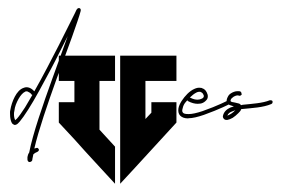

<svg xmlns="http://www.w3.org/2000/svg" viewBox="-20 -478 694 475"><path d="M45.9 -252C46.9 -252 48.3 -252 49.3 -251C51.8 -250 55.7 -248 58.6 -243.7C58.6 -243.7 59.1 -243.2 60.1 -243.2C53.7 -231.9 47.4 -221.2 42 -212.4C33.7 -199.7 26.9 -189.9 22 -184.6C20 -182.6 18.6 -181.6 17.6 -180.7C15.6 -184.6 14.6 -189.5 14.6 -194.8C14.6 -197.3 14.6 -201.2 15.6 -204.1C16.6 -214.4 21 -224.6 25.9 -233.4C30.8 -242.2 37.1 -249 42 -251C43 -252 44.9 -252 45.9 -252ZM174.8 -458C173.8 -458 173.8 -457.5 172.9 -457.5C171.9 -456.5 171.9 -457 171.9 -457C170.9 -456.1 170.9 -455.6 170.9 -455.6L169.4 -454.1C168.5 -452.1 167 -448.7 165 -444.8C161.1 -437.5 155.8 -426.3 148.9 -412.6C135.3 -385.3 116.2 -347.2 96.7 -310.5C85.9 -290 75.2 -270 64.9 -252C61 -256.3 57.6 -258.8 53.2 -260.7C48.3 -262.7 43 -262.7 38.6 -260.7C29.3 -257.8 22 -249 16.6 -238.8C11.2 -228.5 7.3 -216.8 5.4 -205.1C4.4 -201.2 4.9 -198.2 4.9 -194.3C4.9 -187 6.3 -179.2 9.3 -173.8C10.3 -171.9 12.7 -170.4 14.6 -169.4C16.6 -168.5 18.6 -168.9 20.5 -169.9C23.4 -170.9 25.9 -174.3 28.8 -177.2C34.2 -183.6 41.5 -193.8 49.8 -207C66.4 -232.9 85.9 -269.5 105.5 -306.2C121.1 -335.4 134.8 -363.8 147.5 -388.7C136.7 -359.4 123.5 -322.8 110.4 -286.1C85.9 -218.3 61 -146.5 52.2 -100.6C49.3 -96.7 48.8 -93.3 47.9 -89.4V-83.5C47.9 -81.5 48.3 -81.1 49.3 -79.1C50.3 -78.1 51.3 -77.1 53.2 -77.1C55.2 -77.1 57.1 -78.1 58.1 -79.1C60.1 -81.1 60.1 -82.5 60.1 -84.5C61 -88.4 61.5 -91.8 62.5 -96.2C64.9 -98.6 67.9 -100.6 72.8 -102.5C74.7 -103.5 76.2 -105 76.2 -107.4V-108.4C75.2 -110.4 73.7 -112.3 71.3 -112.3C70.3 -112.3 70.8 -111.8 69.8 -111.8C67.9 -110.8 65.9 -111.3 64.9 -110.4C75.2 -155.3 97.7 -220.7 120.1 -283.2C133.8 -320.8 147.5 -356.4 158.2 -386.7C168.9 -417 176.8 -439.5 179.7 -451.2V-452.1V-454.1C179.7 -455.1 179.2 -456.5 177.2 -457.5C176.3 -458.5 175.8 -458 174.8 -458Z M277.3 -340.3V-277.8V-115.2V-23.4L313.5 -62.5L416.5 -174.8V-225.1H354.5V-199.2L339.8 -183.6V-277.8H416.5V-340.3H339.8ZM125.5 -340.3V-277.8H164.1V-225.1H125.5V-174.8L164.1 -133.3L168.5 -128.4L190.4 -104L228.5 -62.5L264.6 -23.4V-115.2L226.1 -157.2V-277.8H264.6V-340.3Z M475.1 -251C476.1 -251 476.1 -250 477.1 -250C480 -249 482.4 -247.1 484.4 -240.7C484.4 -240.7 484.4 -239.3 483.4 -237.3C482.4 -235.4 480.5 -234.4 478 -233.4C475.6 -232.4 472.7 -231.4 468.8 -231.4C463.9 -231.4 458 -232.4 449.7 -236.8C454.6 -241.7 460.9 -246.6 465.8 -249C469.7 -251 472.7 -251 475.1 -251ZM476.1 -260.7C471.2 -261.7 465.8 -260.3 461.4 -258.3C448.7 -252.9 437.5 -240.7 429.2 -228C425.3 -221.7 422.4 -215.8 421.4 -209.5C420.4 -203.1 421.4 -196.3 425.8 -191.9C430.2 -187.5 436.5 -185.1 445.3 -185.1C446.3 -185.1 445.8 -185.5 446.8 -185.5C456.1 -185.5 468.8 -188.5 484.4 -193.8C522.9 -207.5 548.3 -220.7 548.3 -220.7C550.3 -221.7 550.8 -223.1 550.8 -225.1C550.8 -226.1 551.8 -226.6 550.8 -227.5C549.8 -229.5 547.9 -230 545.9 -230C544.9 -230 544.9 -230.5 543.9 -229.5C543.9 -229.5 519 -216.3 481 -203.1C466.3 -198.2 455.1 -195.8 446.8 -195.8C438.5 -195.8 435.1 -196.8 433.1 -198.7C431.2 -200.7 430.2 -203.1 431.2 -207.5C432.1 -211.9 433.6 -217.8 437.5 -223.1C439.5 -225.6 441.4 -227.5 443.4 -230C444.3 -229 443.8 -229 444.8 -228C454.1 -223.1 461.9 -221.2 468.8 -221.2C473.6 -221.2 478 -221.7 481.9 -223.6C486.3 -225.6 490.2 -229.5 492.2 -232.4C494.1 -235.4 494.6 -239.7 493.7 -243.7C491.2 -252 487.3 -257.3 481 -259.3C480 -260.3 478 -260.7 476.1 -260.7Z M563 -205.6 562 -205.1C559.1 -202.1 554.7 -198.2 550.3 -195.8C547.4 -193.8 544.4 -192.9 542.5 -191.9C544.4 -196.8 547.4 -199.7 553.7 -202.1C556.2 -203.1 560.1 -204.6 563 -205.6ZM566.9 -252.4C562 -252.4 555.7 -250 551.3 -247.1C547.4 -244.6 545.4 -242.2 543.5 -238.3C541.5 -234.4 540 -230 541 -225.6C542 -221.2 546.4 -218.8 549.3 -217.8C552.2 -216.8 555.7 -215.8 558.6 -214.8C555.7 -213.9 552.2 -212.9 549.8 -211.9C541 -208 533.7 -201.2 531.7 -191.9C530.8 -189.5 531.7 -186 534.2 -183.6C536.6 -181.2 539.6 -181.2 542 -181.2C546.4 -182.1 550.8 -183.6 555.7 -186.5C560.5 -189.5 565.4 -193.8 569.8 -198.2C572.8 -201.2 575.7 -204.1 576.7 -208C578.6 -208 579.6 -208.5 581.5 -208.5C604 -210.9 630.9 -211.9 651.4 -220.7C653.3 -221.7 654.3 -223.1 654.3 -225.1V-227.5C653.3 -229.5 651.4 -230 649.4 -230H647.5C629.9 -222.7 603.5 -221.2 580.6 -218.8C579.6 -218.8 577.1 -217.8 576.2 -217.8C575.2 -219.7 573.7 -220.7 571.8 -221.7C568.8 -222.7 564.9 -223.1 562 -224.1C559.1 -225.1 554.7 -225.1 552.7 -226.1C550.8 -227.1 550.3 -227.5 550.3 -227.5C550.3 -228.5 550.3 -230.5 551.3 -232.4C552.2 -234.4 555.7 -236.8 558.1 -238.8C563 -241.7 568.4 -242.7 570.3 -241.7C571.3 -240.7 572.3 -241.2 573.2 -241.2C575.2 -241.2 576.7 -242.7 577.6 -243.7C578.6 -244.6 577.6 -245.1 577.6 -246.1C577.6 -248 576.7 -250 575.7 -251C572.8 -252.9 569.8 -252.4 566.9 -252.4Z"/></svg>

Font: Oshawa
Style: Regular
Weight: 400
Designer: Sadat Fauzi
Foundry: Intuisi Creative
Version: Version 001.000